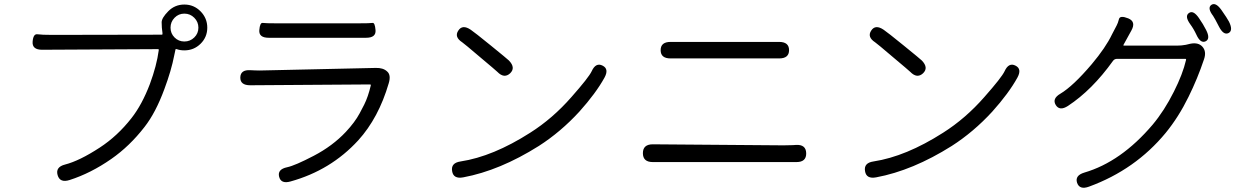

<svg xmlns="http://www.w3.org/2000/svg" viewBox="-20 -849 6040 930"><path d="M317 23Q270 38 259 -1Q248 -40 295 -52Q365 -70 463 -134Q549 -190 617 -277Q668 -342 706 -442Q739 -531 749 -606Q750 -611 745 -611L184 -608Q135 -608 138 -647Q141 -686 161.5 -683Q182 -680 232 -680L763 -681Q768 -681 767 -686V-689Q763 -715 763 -741Q763 -762 795 -794.5Q827 -827 873 -827Q919 -827 951.5 -794Q984 -761 984 -715Q984 -669 951.5 -637Q919 -605 873 -605Q852 -605 836 -611Q831 -613 830 -609Q829 -604 824 -581Q810 -508 776 -417Q734 -303 680 -234Q608 -141 519 -79Q420 -10 317 23ZM873 -648Q901 -648 921 -667.5Q941 -687 941 -715Q941 -743 921 -763Q901 -783 873 -783Q845 -783 825.5 -763Q806 -743 806 -715Q806 -687 825.5 -667.5Q845 -648 873 -648Z M1387 30Q1341 43 1332 7Q1323 -29 1371 -39Q1409 -47 1500 -94.5Q1591 -142 1655 -210Q1699 -257 1722 -300Q1733 -321 1744 -342Q1763 -380 1776 -435Q1777 -440 1772 -440L1192 -436Q1143 -436 1144 -474Q1145 -512 1193 -509L1215 -508Q1238 -507 1261 -508L1800 -520Q1836 -521 1855 -503Q1875 -486 1863 -446Q1814 -278 1715 -169Q1582 -24 1387 30ZM1282 -666Q1233 -666 1236 -703Q1239 -740 1252.5 -738Q1266 -736 1319 -736H1715Q1773 -736 1784.5 -738Q1796 -740 1799 -703Q1802 -666 1753 -666Z M2224 10Q2176 19 2170 -20Q2163 -60 2211 -67Q2368 -91 2548 -206Q2657 -275 2748 -379Q2832 -474 2846 -504Q2866 -548 2899 -531Q2931 -515 2908 -473Q2866 -397 2786 -308Q2696 -210 2590 -142Q2401 -23 2224 10ZM2451 -494Q2422 -467 2389 -501Q2382 -508 2308 -570Q2227 -639 2219 -644Q2179 -670 2200 -701Q2220 -732 2260 -705Q2278 -693 2358 -628Q2438 -563 2445 -556Q2479 -521 2451 -494Z M3142 -64Q3094 -64 3094 -107Q3094 -150 3142 -150L3775 -145Q3798 -145 3821 -146L3835 -147Q3884 -150 3885 -107Q3886 -64 3838 -64ZM3228 -566Q3180 -566 3180 -606Q3180 -646 3228 -646H3754Q3802 -646 3802 -606Q3802 -566 3754 -566Z M4224 10Q4176 19 4170 -20Q4163 -60 4211 -67Q4368 -91 4548 -206Q4657 -275 4748 -379Q4832 -474 4846 -504Q4866 -548 4899 -531Q4931 -515 4908 -473Q4866 -397 4786 -308Q4696 -210 4590 -142Q4401 -23 4224 10ZM4451 -494Q4422 -467 4389 -501Q4382 -508 4308 -570Q4227 -639 4219 -644Q4179 -670 4200 -701Q4220 -732 4260 -705Q4278 -693 4358 -628Q4438 -563 4445 -556Q4479 -521 4451 -494Z M5255 55Q5209 72 5197 36Q5186 1 5232 -13Q5410 -65 5563 -245Q5620 -313 5666 -405Q5709 -490 5725 -559Q5726 -564 5721 -564H5391Q5378 -564 5371 -554Q5270 -413 5153 -336Q5113 -310 5094 -340Q5075 -371 5116 -395Q5178 -432 5268 -538Q5336 -619 5366 -682Q5377 -704 5389 -726Q5395 -737 5400 -756.5Q5405 -776 5445 -760Q5484 -744 5460 -701L5422 -632Q5420 -628 5425 -628H5681Q5703 -628 5724 -632L5745 -637Q5784 -645 5804 -623Q5825 -600 5812 -562Q5781 -469 5737 -380Q5689 -282 5626 -205Q5479 -27 5255 55ZM5820 -649Q5795 -637 5775 -681Q5762 -709 5745 -732Q5717 -771 5739 -786Q5760 -801 5787 -762Q5808 -732 5822 -704Q5844 -661 5820 -649ZM5931 -689Q5907 -677 5885 -719Q5863 -762 5856 -772Q5827 -810 5847 -825Q5868 -840 5896 -801Q5924 -761 5933 -744Q5954 -701 5931 -689Z"/></svg>

Font: Resource Han Rounded JP Normal
Style: Regular
Weight: 350
Designer: Cyano Hao (round all glyphs); Ryoko NISHIZUKA 西塚涼子 (kana, bopomofo & ideographs); Paul D. Hunt (Latin, Greek & Cyrillic)
Foundry: Cyano Hao
Version: 0.990